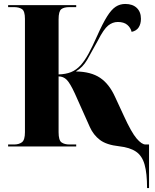

<svg xmlns="http://www.w3.org/2000/svg" viewBox="-20 -740 785 970"><path d="M723 210Q723 136 710.5 91.5Q698 47 667 26Q636 5 582 -1Q518 -8 485 -33Q452 -58 434 -98L358 -268Q334 -320 317 -337Q300 -354 276 -354V-72Q276 -31 291 -20.5Q306 -10 331 -10H365V0H21V-10H51Q76 -10 91 -21.5Q106 -33 106 -72V-645Q106 -684 91 -694Q76 -704 51 -704H21V-714H365V-704H330Q303 -704 289.5 -693.5Q276 -683 276 -642V-364Q312 -365 338.5 -375.5Q365 -386 388 -411Q409 -435 428 -470Q447 -505 470 -557Q499 -622 521 -657Q543 -692 564.5 -706Q586 -720 613 -720Q650 -720 671 -700Q692 -680 692 -645Q692 -619 680.5 -601.5Q669 -584 645 -579Q640 -600 623 -614.5Q606 -629 575 -629Q549 -629 526.5 -611Q504 -593 475 -536Q444 -479 421 -439Q398 -399 363 -379Q439 -378 485.5 -347Q532 -316 562 -249L606 -154Q644 -71 670 -40.5Q696 -10 715 -10H733V210Z"/></svg>

Font: Noto Serif Display SemiCondensed Black
Style: Regular
Weight: 900
Width: 4
Designer: Monotype Design Team
Foundry: Monotype Imaging Inc.
Version: Version 2.009